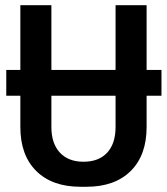

<svg xmlns="http://www.w3.org/2000/svg" viewBox="-20 -706 640 736"><path d="M4 -438H599V-339H4ZM289 10Q180 10 119 -50.5Q58 -111 58 -219V-686H177V-219Q177 -156 209.5 -121Q242 -86 300 -86Q359 -86 391 -121Q423 -156 423 -219V-686H542V-219Q542 -111 481 -50.5Q420 10 311 10Z"/></svg>

Font: Chivo Mono Medium Medium
Style: Regular
Weight: 500
Monospace: yes
Version: Version 1.008